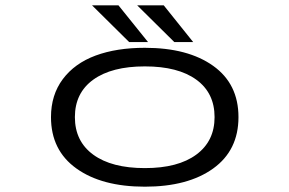

<svg xmlns="http://www.w3.org/2000/svg" viewBox="-20 -692 1090 723"><path d="M707.5 -533.5H636.5L496.5 -672H596.5ZM537.5 -533.5H466.5L326.5 -672H426ZM172 -251Q172 -334.5 216.5 -394Q261 -453.5 340 -482.8Q419 -512 525.5 -512Q687.5 -512 782.8 -444Q878 -376 878 -251Q878 -126 782.8 -57.5Q687.5 11 525.5 11Q363.5 11 267.8 -57.5Q172 -126 172 -251ZM788 -251Q788 -342 719.2 -392Q650.5 -442 525.5 -442Q400.5 -442 331.2 -392Q262 -342 262 -251Q262 -160 331.2 -109.5Q400.5 -59 525.5 -59Q650.5 -59 719.2 -109.8Q788 -160.5 788 -251Z"/></svg>

Font: League Mono Extended Light
Style: Regular
Weight: 300
Width: 9
Designer: Tyler Finck
Foundry: The League of Moveable Type / Tyler Finck
Version: Version 2.210